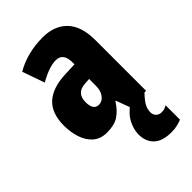

<svg xmlns="http://www.w3.org/2000/svg" viewBox="-240 -741 974 974"><g transform="rotate(-45 247.0 -254.5)"><path d="M266 -656Q349 -656 397 -606.5Q445 -557 445 -456V-93H328L301 -166H298Q271 -124 239.5 -103.5Q208 -83 156 -83Q109 -83 80 -109Q51 -135 38 -176Q25 -217 25 -262Q25 -351 72.5 -394.5Q120 -438 211 -442L283 -445V-459Q283 -527 230 -527Q183 -527 111 -486L69 -606Q110 -630 159.5 -643Q209 -656 266 -656ZM253 -338Q187 -335 187 -269Q187 -212 226 -212Q250 -212 266.5 -234Q283 -256 283 -291V-340ZM383 0Q383 16 394 28Q405 40 424 40Q438 40 447 36.5Q456 33 463 29V132Q451 137 432 142Q413 147 388 147Q324 147 292.5 117.5Q261 88 261 36Q261 2 280 -36Q299 -74 350 -110L433 -93Q402 -60 392.5 -40.5Q383 -21 383 0Z"/></g></svg>

Font: Noto Sans Kannada UI ExtraCondensed Black
Style: Regular
Weight: 900
Width: 2
Designer: Jelle Bosma - Monotype Design Team
Foundry: Monotype Imaging Inc.
Version: Version 2.005; ttfautohint (v1.8.4.7-5d5b)